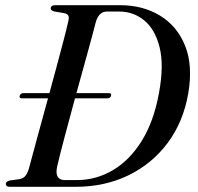

<svg xmlns="http://www.w3.org/2000/svg" viewBox="-20 -720 764 740"><path d="M2.5 -11.5Q2.5 -21 18.5 -24.5L54.5 -29.5Q68 -32 76.2 -40.2Q84.5 -48.5 91 -69Q102.5 -113 122.8 -186.8Q143 -260.5 165 -341H64Q53 -341 56 -351Q59 -361 70.5 -361H170.5Q186 -417.5 200.2 -470.8Q214.5 -524 226 -568Q237.5 -612 243.5 -639.5Q247 -653.5 243.2 -660.2Q239.5 -667 226.5 -669.5L191 -675.5Q175.5 -679 175.5 -687.5Q175.5 -700 193.5 -700H442.5Q530.5 -700 596.8 -659.8Q663 -619.5 693.5 -543.5Q724 -467.5 705.5 -359.5Q686.5 -250 626.2 -169.2Q566 -88.5 474.8 -44.2Q383.5 0 271 0H17.5Q2.5 0 2.5 -11.5ZM276.5 -26Q351 -26 415.8 -64.5Q480.5 -103 527 -178.2Q573.5 -253.5 593 -363Q612.5 -469 595 -538.2Q577.5 -607.5 535.8 -641.5Q494 -675.5 440 -675.5H392Q361.5 -675.5 349.5 -636Q338.5 -592.5 317.8 -517.5Q297 -442.5 274.5 -361H400Q411 -361 408 -351Q405 -341 393.5 -341H269Q247.5 -262 228.5 -190.2Q209.5 -118.5 200 -77Q189.5 -26 230 -26Z"/></svg>

Font: Fraunces 72pt S000
Style: Italic
Weight: 400
Italic angle: -16°
Version: Version 1.000; ttfautohint (v1.8.3)